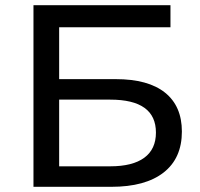

<svg xmlns="http://www.w3.org/2000/svg" viewBox="-20 -720 771 740"><path d="M109 -700V0H409C496.3 0 563.5 -18.3 610.5 -55C657.5 -91.7 681 -144.3 681 -213C681 -278.3 659.3 -328.3 616 -363C572.7 -397.7 509.3 -415 426 -415H208V-615H637V-700ZM405 -79H208V-336H405C522.3 -336 581 -293.7 581 -209C581 -166.3 566 -134 536 -112C506 -90 462.3 -79 405 -79Z"/></svg>

Font: Rookery
Style: Regular
Weight: 400
Designer: Ryan Kimball / Julieta Ulanovsky
Foundry: Motorola Mobility LLC.
Version: Version 1.0